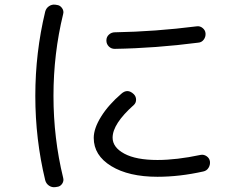

<svg xmlns="http://www.w3.org/2000/svg" viewBox="-20 -767 1040 815"><path d="M648.4 -16.6Q526.4 -16.6 452.1 -62Q377.9 -107.4 377.9 -181.6Q377.9 -221.7 409.2 -272Q440.4 -322.3 495.1 -369.1Q521.5 -392.6 547.9 -367.2Q557.6 -357.4 557.6 -343.8Q557.6 -330.1 547.9 -321.3Q458 -241.2 458 -182.6Q458 -141.6 507.8 -114.7Q557.6 -87.9 648.4 -87.9Q729.5 -87.9 831.1 -109.4Q844.7 -112.3 856.9 -104Q869.1 -95.7 871.1 -82Q873 -67.4 865.2 -54.7Q857.4 -42 842.8 -39.1Q742.2 -16.6 648.4 -16.6ZM815.4 -655.3Q829.1 -657.2 840.3 -647.9Q851.6 -638.7 852.5 -625Q853.5 -610.4 844.7 -598.6Q835.9 -586.9 821.3 -585.9Q640.6 -562.5 466.8 -559.6Q452.1 -559.6 441.9 -569.8Q431.6 -580.1 431.6 -595.2Q431.6 -610.4 442.4 -620.1Q453.1 -629.9 467.8 -629.9Q637.7 -632.8 815.4 -655.3ZM214.8 27.3Q200.2 29.3 188 21Q175.8 12.7 171.9 -2Q129.9 -175.8 129.9 -359.9Q129.9 -543.9 171.9 -717.8Q175.8 -732.4 188 -740.7Q200.2 -749 214.8 -747.1L220.7 -746.1Q234.4 -745.1 243.2 -732.9Q252 -720.7 248 -707Q207 -539.1 207 -359.9Q207 -180.7 248 -12.7Q252 1 243.7 13.2Q235.4 25.4 220.7 26.4Z"/></svg>

Font: Rounded-L Mgen+ 2m regular
Style: Regular
Weight: 400
Designer: [Source Han Sans]
Ryoko NISHIZUKA  (kana & ideographs); Paul D. Hunt (Latin, Greek & Cyrillic); Wenlong ZHANG  (bopomofo
Version: Version 1.059.20150602